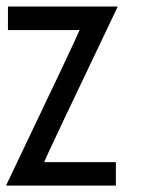

<svg xmlns="http://www.w3.org/2000/svg" viewBox="-20 -582 449 602"><path d="M4.9 -561.5H348.1V-559.1Q123.5 -89.4 118.7 -73.7H343.3V0H0V-2.4Q224.6 -472.2 229.5 -487.8H4.9Z"/></svg>

Font: Kadhim
Style: Regular
Weight: 400
Designer: Developer/ Husham Jawad
Version: Version 1.00;December 29, 2020;FontCreator 13.0.0.2683 32-bi